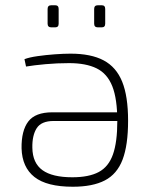

<svg xmlns="http://www.w3.org/2000/svg" viewBox="-20 -698 573 730"><path d="M257 12Q158 12 111 -25Q64 -62 62 -134Q61 -201 87.5 -236Q114 -271 179 -271H448V-238H184Q137 -238 119.5 -210.5Q102 -183 103 -136Q104 -78 141.5 -51Q179 -24 255 -24Q318 -24 355.5 -44Q393 -64 409.5 -111Q426 -158 426 -237Q426 -322 407 -370Q388 -418 347.5 -438Q307 -458 243 -458Q197 -458 153 -454Q109 -450 79 -445L73 -473Q91 -480 122.5 -484.5Q154 -489 188 -491.5Q222 -494 248 -494Q326 -494 374 -468.5Q422 -443 444.5 -387.5Q467 -332 467 -239Q467 -146 446 -91Q425 -36 378.5 -12Q332 12 257 12ZM367 -678Q380 -678 380 -664V-608Q380 -594 367 -594H352Q338 -594 338 -608V-664Q338 -678 352 -678ZM190 -678Q203 -678 203 -664V-608Q203 -594 190 -594H175Q161 -594 161 -608V-664Q161 -678 175 -678Z"/></svg>

Font: Exo 2 ExtraLight
Style: Regular
Weight: 250
Designer: Natanael Gama
Foundry: Natanael Gama
Version: Version 2.010